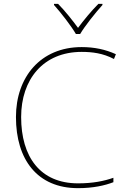

<svg xmlns="http://www.w3.org/2000/svg" viewBox="-20 -969 654 999"><path d="M375 -792H397C421 -833 476 -902 513 -943V-949H492C455 -912 414 -862 386 -824C358 -862 319 -912 282 -949H261V-943C298 -902 351 -833 375 -792ZM405 -699C460 -699 516 -692 573 -662L583 -687C528 -712 470 -724 405 -724C191 -724 63 -568 63 -360C63 -139 174 10 386 10C465 10 526 -4 570 -21V-44C522 -27 463 -15 386 -15C189 -15 90 -153 90 -360C90 -555 204 -699 405 -699Z"/></svg>

Font: Noto Sans Gujarati UI Thin
Style: Regular
Weight: 100
Designer: Jelle Bosma - Monotype Design Team, Universal Thirst
Foundry: Monotype Imaging Inc.
Version: Version 2.106